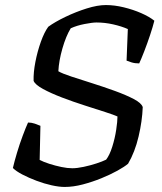

<svg xmlns="http://www.w3.org/2000/svg" viewBox="-20 -740 643 760"><path d="M236 0Q214 0 184.5 -6.5Q155 -13 124.5 -24.5Q94 -36 69 -49Q44 -62 31 -75Q37 -101 47.5 -136Q58 -171 70 -203Q82 -235 91 -255Q105 -255 118 -250.5Q131 -246 140 -242L137 -107Q152 -99 175.5 -91.5Q199 -84 223 -79Q247 -74 266 -74Q285 -74 311 -79.5Q337 -85 361.5 -93Q386 -101 400 -108Q414 -126 424.5 -159.5Q435 -193 440 -226.5Q445 -260 445 -279Q432 -285 396.5 -296.5Q361 -308 315.5 -322.5Q270 -337 225.5 -354Q181 -371 150 -388Q119 -405 113 -420Q112 -453 120 -494.5Q128 -536 141.5 -574Q155 -612 171 -634Q197 -653 238.5 -673Q280 -693 323 -706.5Q366 -720 399 -720Q433 -720 470 -711Q507 -702 539 -688Q571 -674 591 -658Q585 -634 574 -601Q563 -568 551 -537Q539 -506 531 -489Q514 -489 501 -493Q488 -497 481 -500L486 -625Q461 -636 428 -643.5Q395 -651 362 -651Q346 -651 315 -645Q284 -639 260 -628Q241 -597 227 -548Q213 -499 211 -458Q226 -449 262.5 -437Q299 -425 345 -410.5Q391 -396 435 -380Q479 -364 509.5 -348Q540 -332 545 -316Q543 -261 528.5 -199.5Q514 -138 487 -92Q473 -80 445 -64.5Q417 -49 381.5 -34.5Q346 -20 308 -10Q270 0 236 0Z"/></svg>

Font: Texturina
Style: Italic
Weight: 400
Italic angle: -11°
Designer: Guillermo Torres Carreño
Foundry: Omnibus-Type
Version: Version 1.002; ttfautohint (v1.8.3)